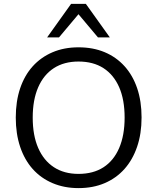

<svg xmlns="http://www.w3.org/2000/svg" viewBox="-20 -957 807 986"><path d="M383 9Q310 9 250 -16.5Q190 -42 148 -89Q106 -136 83.5 -203Q61 -270 61 -353Q61 -437 83.5 -503.5Q106 -570 148 -616.5Q190 -663 249.5 -688.5Q309 -714 383 -714Q458 -714 517.5 -689Q577 -664 619.5 -617Q662 -570 684.5 -503.5Q707 -437 707 -354Q707 -270 684 -203Q661 -136 619 -89Q577 -42 517.5 -16.5Q458 9 383 9ZM383 -64Q459 -64 511.5 -98Q564 -132 592 -197Q620 -262 620 -353Q620 -445 592 -509Q564 -573 511.5 -607Q459 -641 383 -641Q309 -641 256.5 -607Q204 -573 176 -508.5Q148 -444 148 -353Q148 -262 176 -197.5Q204 -133 256.5 -98.5Q309 -64 383 -64ZM222 -765 345 -937H421L544 -765H483L383 -884L283 -765Z"/></svg>

Font: Nunito Sans 12pt ExtraLight 12pt
Style: Regular
Weight: 400
Version: Version 3.101;gftools[0.9.27]